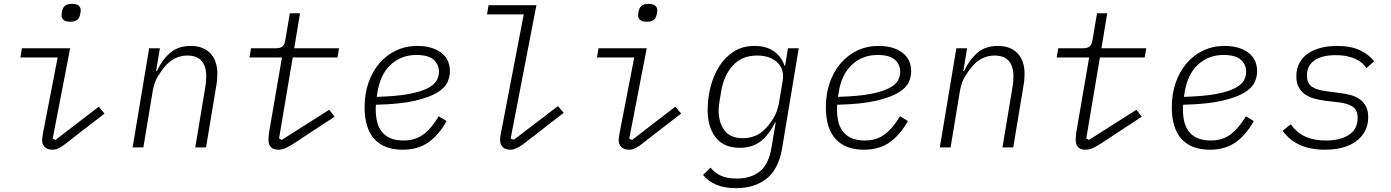

<svg xmlns="http://www.w3.org/2000/svg" viewBox="-20 -767 7240 999"><path d="M346 -654Q320 -654 310 -664Q300 -674 300 -686Q300 -691 301 -697.5Q302 -704 303 -709Q306 -726 317.5 -736.5Q329 -747 354 -747Q380 -747 390 -737Q400 -727 400 -715Q400 -710 399 -703.5Q398 -697 397 -692Q394 -675 382.5 -664.5Q371 -654 346 -654ZM253 12Q227 12 213 -2Q199 -16 199 -38Q199 -45 200.5 -53.5Q202 -62 204 -76L280 -468H86L94 -516H345L254 -45L269 -39L494 -212L524 -176L376 -62Q350 -42 332.5 -28Q315 -14 301 -5Q287 4 276 8Q265 12 253 12Z M670 0 756 -516H812L792 -397H796Q825 -458 866.5 -493Q908 -528 972 -528Q1038 -528 1074.5 -489.5Q1111 -451 1111 -382Q1111 -368 1109.5 -351.5Q1108 -335 1105 -319L1052 0H996L1048 -313Q1051 -330 1052 -345Q1053 -360 1053 -371Q1053 -423 1028.5 -450.5Q1004 -478 955 -478Q886 -478 836 -419Q821 -401 802 -370.5Q783 -340 775 -296L726 0Z M1429 12Q1377 12 1377 -40Q1377 -54 1380 -78L1447 -468H1278L1286 -516H1417Q1438 -516 1449 -525Q1460 -534 1464 -556L1488 -698H1541L1511 -516H1744L1736 -468H1503L1432 -47L1446 -39L1693 -196L1721 -160L1552 -49Q1504 -16 1477.5 -2Q1451 12 1429 12Z M2075 12Q1979 12 1928 -43.5Q1877 -99 1877 -210Q1877 -278 1897 -336Q1917 -394 1953.5 -437Q1990 -480 2040.5 -504Q2091 -528 2152 -528Q2228 -528 2274.5 -493.5Q2321 -459 2321 -395Q2321 -369 2308.5 -340Q2296 -311 2256 -286Q2216 -261 2139.5 -243Q2063 -225 1936 -222Q1935 -214 1935 -207Q1935 -200 1935 -198Q1935 -165 1941.5 -136Q1948 -107 1964.5 -84.5Q1981 -62 2009 -49Q2037 -36 2080 -36Q2140 -36 2182 -67Q2224 -98 2263 -162L2304 -137Q2261 -62 2207 -25Q2153 12 2075 12ZM2146 -481Q2067 -481 2012 -429.5Q1957 -378 1943 -281L1940 -263Q2044 -266 2107.5 -278Q2171 -290 2206 -308.5Q2241 -327 2252.5 -349Q2264 -371 2264 -393Q2264 -430 2237 -455.5Q2210 -481 2146 -481Z M2635 12Q2609 12 2595.5 -2Q2582 -16 2582 -39Q2582 -53 2586 -72L2705 -692H2514L2522 -740H2771L2637 -46L2654 -40L2883 -215L2913 -180L2757 -59Q2731 -39 2713 -25Q2695 -11 2681 -3Q2667 5 2656.5 8.5Q2646 12 2635 12Z M3346 -654Q3320 -654 3310 -664Q3300 -674 3300 -686Q3300 -691 3301 -697.5Q3302 -704 3303 -709Q3306 -726 3317.5 -736.5Q3329 -747 3354 -747Q3380 -747 3390 -737Q3400 -727 3400 -715Q3400 -710 3399 -703.5Q3398 -697 3397 -692Q3394 -675 3382.5 -664.5Q3371 -654 3346 -654ZM3253 12Q3227 12 3213 -2Q3199 -16 3199 -38Q3199 -45 3200.5 -53.5Q3202 -62 3204 -76L3280 -468H3086L3094 -516H3345L3254 -45L3269 -39L3494 -212L3524 -176L3376 -62Q3350 -42 3332.5 -28Q3315 -14 3301 -5Q3287 4 3276 8Q3265 12 3253 12Z M3810 212Q3750 212 3707 194Q3664 176 3638 143L3677 105Q3698 132 3730.5 147Q3763 162 3813 162Q3888 162 3934.5 124Q3981 86 3995 -4L4016 -130H4013Q3984 -70 3940.5 -34Q3897 2 3829 2Q3747 2 3704.5 -51Q3662 -104 3662 -195Q3662 -255 3677 -314.5Q3692 -374 3722 -421.5Q3752 -469 3797.5 -498.5Q3843 -528 3905 -528Q3967 -528 4006.5 -500.5Q4046 -473 4062 -425H4065L4080 -516H4136L4049 7Q4030 115 3967.5 163.5Q3905 212 3810 212ZM3845 -48Q3878 -48 3908 -59.5Q3938 -71 3964 -99Q3984 -119 4004.5 -152.5Q4025 -186 4033 -231L4053 -350Q4057 -376 4050.5 -399.5Q4044 -423 4026.5 -440.5Q4009 -458 3982 -468Q3955 -478 3919 -478Q3841 -478 3794 -427Q3747 -376 3733 -295L3724 -242Q3722 -228 3720.5 -217Q3719 -206 3719 -195Q3719 -129 3749.5 -88.5Q3780 -48 3845 -48Z M4475 12Q4379 12 4328 -43.5Q4277 -99 4277 -210Q4277 -278 4297 -336Q4317 -394 4353.5 -437Q4390 -480 4440.5 -504Q4491 -528 4552 -528Q4628 -528 4674.5 -493.5Q4721 -459 4721 -395Q4721 -369 4708.5 -340Q4696 -311 4656 -286Q4616 -261 4539.5 -243Q4463 -225 4336 -222Q4335 -214 4335 -207Q4335 -200 4335 -198Q4335 -165 4341.5 -136Q4348 -107 4364.5 -84.5Q4381 -62 4409 -49Q4437 -36 4480 -36Q4540 -36 4582 -67Q4624 -98 4663 -162L4704 -137Q4661 -62 4607 -25Q4553 12 4475 12ZM4546 -481Q4467 -481 4412 -429.5Q4357 -378 4343 -281L4340 -263Q4444 -266 4507.5 -278Q4571 -290 4606 -308.5Q4641 -327 4652.5 -349Q4664 -371 4664 -393Q4664 -430 4637 -455.5Q4610 -481 4546 -481Z M4870 0 4956 -516H5012L4992 -397H4996Q5025 -458 5066.5 -493Q5108 -528 5172 -528Q5238 -528 5274.5 -489.5Q5311 -451 5311 -382Q5311 -368 5309.5 -351.5Q5308 -335 5305 -319L5252 0H5196L5248 -313Q5251 -330 5252 -345Q5253 -360 5253 -371Q5253 -423 5228.5 -450.5Q5204 -478 5155 -478Q5086 -478 5036 -419Q5021 -401 5002 -370.5Q4983 -340 4975 -296L4926 0Z M5629 12Q5577 12 5577 -40Q5577 -54 5580 -78L5647 -468H5478L5486 -516H5617Q5638 -516 5649 -525Q5660 -534 5664 -556L5688 -698H5741L5711 -516H5944L5936 -468H5703L5632 -47L5646 -39L5893 -196L5921 -160L5752 -49Q5704 -16 5677.5 -2Q5651 12 5629 12Z M6275 12Q6179 12 6128 -43.5Q6077 -99 6077 -210Q6077 -278 6097 -336Q6117 -394 6153.5 -437Q6190 -480 6240.5 -504Q6291 -528 6352 -528Q6428 -528 6474.5 -493.5Q6521 -459 6521 -395Q6521 -369 6508.5 -340Q6496 -311 6456 -286Q6416 -261 6339.5 -243Q6263 -225 6136 -222Q6135 -214 6135 -207Q6135 -200 6135 -198Q6135 -165 6141.5 -136Q6148 -107 6164.5 -84.5Q6181 -62 6209 -49Q6237 -36 6280 -36Q6340 -36 6382 -67Q6424 -98 6463 -162L6504 -137Q6461 -62 6407 -25Q6353 12 6275 12ZM6346 -481Q6267 -481 6212 -429.5Q6157 -378 6143 -281L6140 -263Q6244 -266 6307.5 -278Q6371 -290 6406 -308.5Q6441 -327 6452.5 -349Q6464 -371 6464 -393Q6464 -430 6437 -455.5Q6410 -481 6346 -481Z M6875 12Q6723 12 6654 -87L6696 -120Q6727 -77 6771 -56.5Q6815 -36 6879 -36Q6955 -36 6999.5 -66Q7044 -96 7044 -153Q7044 -195 7018 -212Q6992 -229 6949 -234L6873 -243Q6844 -247 6817 -254.5Q6790 -262 6769.5 -276.5Q6749 -291 6737 -313.5Q6725 -336 6725 -370Q6725 -410 6741.5 -440Q6758 -470 6787 -489.5Q6816 -509 6854 -518.5Q6892 -528 6936 -528Q7009 -528 7056 -505.5Q7103 -483 7130 -448L7090 -413Q7082 -425 7069 -437Q7056 -449 7036.5 -458.5Q7017 -468 6991 -474Q6965 -480 6930 -480Q6858 -480 6819 -452.5Q6780 -425 6780 -374Q6780 -353 6787 -338.5Q6794 -324 6807 -315Q6820 -306 6838 -301Q6856 -296 6877 -293L6952 -283Q6979 -280 7005.5 -273Q7032 -266 7052.5 -252.5Q7073 -239 7086 -216Q7099 -193 7099 -158Q7099 -117 7082.5 -85.5Q7066 -54 7036 -32Q7006 -10 6965 1Q6924 12 6875 12Z"/></svg>

Font: IBM Plex Mono Light
Style: Italic
Weight: 300
Italic angle: -9°
Monospace: yes
Designer: Mike Abbink, Paul van der Laan, Pieter van Rosmalen
Foundry: Bold Monday
Version: Version 2.3